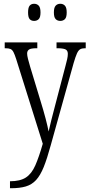

<svg xmlns="http://www.w3.org/2000/svg" viewBox="-20 -761 475 1019"><path d="M33 201Q87 201 117.5 181Q148 161 167.5 116.5Q187 72 207 2L66 -447Q58 -472 51.5 -484.5Q45 -497 35.5 -501Q26 -505 7 -505H5V-536H178V-505H175Q144 -505 134 -498Q124 -491 124 -477Q124 -466 128.5 -448.5Q133 -431 140 -407L194 -229Q211 -174 222 -132Q233 -90 238 -63Q244 -91 253 -126Q262 -161 273 -203L328 -413Q333 -431 336.5 -447Q340 -463 340 -475Q340 -491 330 -497.5Q320 -504 290 -505H280V-536H435V-505H432Q415 -505 405.5 -499.5Q396 -494 388.5 -477.5Q381 -461 371 -427L249 11Q230 81 212 125.5Q194 170 171.5 194.5Q149 219 117 228.5Q85 238 38 238H33ZM300 -650Q285 -650 275.5 -659.5Q266 -669 266 -695Q266 -721 275.5 -731Q285 -741 300 -741Q315 -741 324.5 -731Q334 -721 334 -695Q334 -669 324.5 -659.5Q315 -650 300 -650ZM161 -650Q146 -650 137.5 -659.5Q129 -669 129 -695Q129 -721 137.5 -731Q146 -741 161 -741Q176 -741 185.5 -731Q195 -721 195 -695Q195 -669 185.5 -659.5Q176 -650 161 -650Z"/></svg>

Font: Noto Serif Sinhala ExtraCondensed Light
Style: Regular
Weight: 300
Width: 2
Designer: Jelle Bosma - Monotype Design Team
Foundry: Monotype Imaging Inc.
Version: Version 2.007; ttfautohint (v1.8.4.7-5d5b)